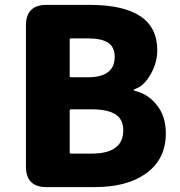

<svg xmlns="http://www.w3.org/2000/svg" viewBox="-20 -765 735 785"><path d="M170 0Q86 0 86 -84V-661Q86 -745 170 -745H346Q623 -745 623 -560Q623 -509 596.5 -462.5Q570 -416 539 -404Q526 -399 526 -397Q526 -395 537 -392Q586 -379 620 -337Q658 -291 658 -220Q658 -111 573 -53Q496 0 367 0ZM265 -142Q265 -137 270 -137H354Q484 -137 484 -232Q484 -277 452 -297.5Q420 -318 354 -318H270Q265 -318 265 -313ZM265 -454Q265 -449 270 -449H339Q449 -449 449 -533Q449 -572 422.5 -590Q396 -608 339 -608H270Q265 -608 265 -603Z"/></svg>

Font: Resource Han Rounded JP Heavy
Style: Regular
Weight: 900
Designer: Cyano Hao (round all glyphs); Ryoko NISHIZUKA 西塚涼子 (kana, bopomofo & ideographs); Paul D. Hunt (Latin, Greek & Cyrillic)
Foundry: Cyano Hao
Version: 0.990